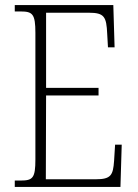

<svg xmlns="http://www.w3.org/2000/svg" viewBox="-20 -734 540 754"><path d="M38 0H453L458 -166H432L428 -102C424 -46 416 -30 356 -30H160L161 -359H367V-389H161V-684H329C390 -684 398 -668 401 -601L404 -548H430L425 -714H38V-689H61C108 -689 119 -679 119 -605V-108C119 -35 109 -25 61 -25H38Z"/></svg>

Font: Noto Serif Georgian Condensed ExtraLight
Style: Regular
Weight: 200
Width: 3
Designer: Monotype Design Team, Akaki Razmadze
Foundry: Google LLC
Version: Version 2.003